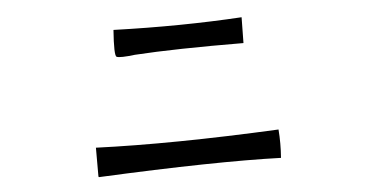

<svg xmlns="http://www.w3.org/2000/svg" viewBox="-37 -580 994 519"><g transform="rotate(-5 460.0 -320.5)"><path d="M634 -519 633 -449Q448 -450 338 -443Q297 -438 288 -442Q281 -446 286 -515Q470 -509 634 -519ZM707 -131Q531 -137 212 -122L211 -124V-202Q418 -194 707 -208Q710 -170 707 -131Z"/></g></svg>

Font: cwTeXYen
Style: Medium
Weight: 500
Version: Version 1.17